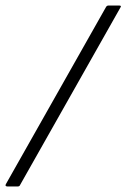

<svg xmlns="http://www.w3.org/2000/svg" viewBox="-34 -675 458 695"><path d="M-7 0Q-11 0 -13 -2Q-15 -4 -13 -8L350 -650Q353 -655 359 -655H397Q407 -655 402 -648L39 -6Q37 0 30 0Z"/></svg>

Font: Sofia Sans Light
Style: Italic
Weight: 300
Italic angle: -9°
Version: Version 4.100-B